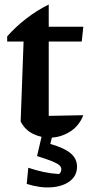

<svg xmlns="http://www.w3.org/2000/svg" viewBox="-20 -603 397 855"><path d="M197 -583V-484H351L344 -418H197V-87L351 -90Q332 -41 290 -15.5Q248 10 201 10Q161 10 126 -7.5Q91 -25 72 -62L85 -418H12V-441Q49 -483 96 -519.5Q143 -556 197 -583ZM170 -15H217L204 38Q267 56 295 80Q323 104 323 139Q323 179 292 203Q261 227 210 231Q159 235 99 216L106 144Q142 156 175 163Q208 170 243 172Q253 164 253 150Q253 141 244.5 133Q236 125 213 115.5Q190 106 145 92Z"/></svg>

Font: Piazzolla SemiBold
Style: Regular
Weight: 600
Designer: Juan Pablo del Peral
Foundry: Huerta Tipografica
Version: Version 1.330